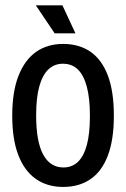

<svg xmlns="http://www.w3.org/2000/svg" viewBox="-20 -702 481 733"><path d="M221 11.7Q160.7 11.7 117 -18.8Q73.3 -49.3 50 -109.7Q26.7 -170 26.7 -260.3Q26.7 -352 50.7 -412.8Q74.7 -473.7 117.8 -504Q161 -534.3 220.7 -534.3Q282.3 -534.3 325.7 -504.2Q369 -474 391.8 -413.5Q414.7 -353 414.7 -259.7Q414.7 -168 391.5 -107.5Q368.3 -47 325 -17.7Q281.7 11.7 221 11.7ZM222 -62.7Q255.3 -62.7 277.7 -84.2Q300 -105.7 311.7 -149Q323.3 -192.3 323.3 -259.7Q323.3 -326.3 311.5 -370.7Q299.7 -415 277.2 -436.8Q254.7 -458.7 220.3 -458.7Q187.3 -458.7 164.7 -437Q142 -415.3 130 -372Q118 -328.7 118 -262.3Q118 -161.3 144.8 -112Q171.7 -62.7 222 -62.7ZM188.7 -574.7 116.7 -681.7H218.3L268 -574.7Z"/></svg>

Font: Bricolage Grotesque 96pt ExtraBold SemiCondensed
Style: Regular
Weight: 800
Width: 4
Version: Version 1.001;gftools[0.9.33.dev8+g029e19f]